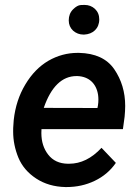

<svg xmlns="http://www.w3.org/2000/svg" viewBox="-20 -754 565 784"><path d="M260.7 -670.9C260.7 -653.8 266.6 -640.1 278.3 -628.9C290.5 -618.2 304.7 -612.8 320.8 -612.8C321.8 -612.8 322.8 -612.8 323.7 -612.8C359.4 -614.3 385.3 -637.7 385.3 -674.8C385.3 -692.4 379.4 -706.5 367.7 -717.8C356 -728.5 341.8 -733.9 325.2 -733.9C324.2 -733.9 318.8 -733.9 309.6 -733.4C300.3 -732.9 289.6 -727.1 278.3 -715.8C266.6 -704.1 260.7 -689 260.7 -670.9ZM247.1 9.8C248.5 9.8 250 9.8 251.5 9.8C293 9.8 331.1 1.5 366.7 -15.6C402.3 -32.7 431.2 -57.1 453.1 -88.9L394.5 -150.4C354 -106.9 310.1 -85.4 262.2 -85.4C260.3 -85.4 258.8 -85.4 256.8 -85.4C222.2 -85.9 195.3 -98.6 176.8 -122.6C158.2 -146.5 148.9 -175.8 148.9 -210.9C148.9 -215.8 148.9 -221.2 149.4 -226.6H481.9L488.8 -277.3C490.2 -292.5 491.2 -307.1 491.2 -321.3C491.2 -378.4 476.1 -428.2 446.3 -471.7C416.5 -514.6 368.7 -536.6 302.7 -538.1C300.8 -538.1 298.8 -538.1 296.9 -538.1C254.9 -538.1 214.8 -527.3 177.7 -505.9C140.1 -483.9 108.9 -451.7 83.5 -409.2C57.6 -366.2 42 -317.9 36.1 -264.2L34.7 -244.1C33.7 -234.9 33.7 -226.1 33.7 -216.8C33.7 -180.2 41 -144.5 55.2 -109.9C69.8 -75.2 94.2 -46.9 127.9 -24.9C161.6 -2.9 201.2 8.8 247.1 9.8ZM296.4 -443.4C342.8 -441.4 373 -413.6 380.4 -367.2C381.3 -360.4 381.8 -354 381.8 -347.2C381.8 -339.4 381.3 -331.5 379.9 -323.2L377.9 -313L158.7 -313.5C188.5 -399.9 233.4 -443.4 292.5 -443.4C293.9 -443.4 294.9 -443.4 296.4 -443.4Z"/></svg>

Font: Roboto Medium
Style: Italic
Weight: 500
Italic angle: -12°
Designer: Google
Version: Version 2.137; 2017